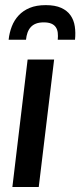

<svg xmlns="http://www.w3.org/2000/svg" viewBox="-20 -748 321 768"><path d="M14.5 0ZM196.5 -510 135 0H29.5L90.5 -510ZM163 -727.5Q200.5 -727.5 224.8 -716.5Q249 -705.5 262.2 -686.5Q275.5 -667.5 279.2 -642.2Q283 -617 280 -589H211Q212.5 -604.5 211 -617.2Q209.5 -630 203.2 -639.2Q197 -648.5 185.2 -653.5Q173.5 -658.5 155 -658.5Q136.5 -658.5 123.8 -653.5Q111 -648.5 102.8 -639.2Q94.5 -630 90 -617.2Q85.5 -604.5 84 -589H14.5Q17.5 -617 27.2 -642.2Q37 -667.5 54.8 -686.5Q72.5 -705.5 99 -716.5Q125.5 -727.5 163 -727.5Z"/></svg>

Font: Lato Semibold
Style: Italic
Weight: 600
Italic angle: -7°
Designer: Lukasz Dziedzic
Foundry: tyPoland Lukasz Dziedzic
Version: Version 2.006; 2014-01-15